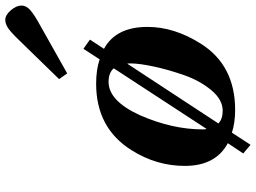

<svg xmlns="http://www.w3.org/2000/svg" viewBox="-138 -740 947 710"><g transform="rotate(-90 335.0 -384.5)"><path d="M398 -639 543 -788Q571 -817 586.5 -827.5Q602 -838 617 -838Q635 -838 652.5 -817.5Q670 -797 670 -778Q670 -760 652.5 -745Q635 -730 602 -712L419 -609ZM77 -174Q77 -279 135 -371Q217 -502 381 -502Q433 -502 471 -489L510 -549L544 -525L510 -473Q591 -429 591 -312Q591 -213 529 -115Q449 12 284 12Q236 12 200 0L155 69L123 42L161 -15Q77 -60 77 -174ZM212 -107Q212 -96 214 -94L438 -437Q421 -456 388 -456Q317 -456 264 -339Q212 -220 212 -107ZM234 -50Q250 -34 281 -34Q322 -34 357 -76Q392 -118 412.5 -176.5Q433 -235 444.5 -289Q456 -343 456 -374Q456 -384 455 -387Z"/></g></svg>

Font: Lingua Franca
Style: Bold Italic
Weight: 700
Italic angle: -13°
Version: Version 1.19